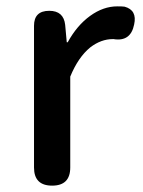

<svg xmlns="http://www.w3.org/2000/svg" viewBox="-20 -584 449 604"><path d="M144 0Q87 0 87 -57V-275V-503Q87 -550 135 -550Q180 -550 185 -506L190 -451H193Q222 -504 263.5 -534Q305 -564 349 -564Q365 -564 372 -563Q412 -552 402 -507Q391 -452 337 -461Q336 -461 335 -461Q298 -461 264 -435Q226 -404 201 -343V-57Q201 0 144 0Z"/></svg>

Font: GenSenRounded JP M
Style: Regular
Weight: 500
Version: Version 1.501;PS 1;hotconv 16.6.51;makeotf.lib2.5.65220